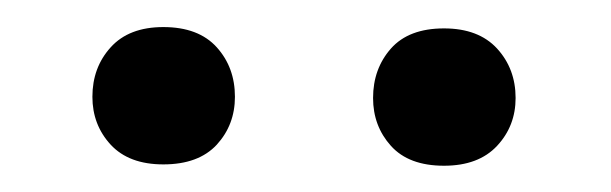

<svg xmlns="http://www.w3.org/2000/svg" viewBox="-20 -742 458 144"><path d="M49.3 -669.4Q49.3 -691.4 63 -706.5Q76.7 -721.7 102.5 -721.7Q128.9 -721.7 142.6 -706.5Q156.2 -691.4 156.2 -669.4Q156.2 -648.4 142.6 -633.5Q128.9 -618.7 102.5 -618.7Q76.7 -618.7 63 -633.5Q49.3 -648.4 49.3 -669.4ZM259.8 -668.5Q259.8 -690.4 273.2 -705.6Q286.6 -720.7 313 -720.7Q338.9 -720.7 352.8 -705.6Q366.7 -690.4 366.7 -668.5Q366.7 -647.5 352.8 -632.6Q338.9 -617.7 313 -617.7Q286.6 -617.7 273.2 -632.6Q259.8 -647.5 259.8 -668.5Z"/></svg>

Font: Vazirmatn RD UI FD
Style: Regular
Weight: 400
Designer: Saber Rastikerdar
Foundry: Saber Rastikerdar
Version: Version 33.003